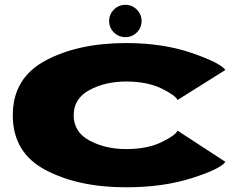

<svg xmlns="http://www.w3.org/2000/svg" viewBox="-20 -769 1017 796"><path d="M502.5 7.5Q304.5 7.5 168.8 -64.2Q33 -136 33 -291Q33 -445.5 168.8 -518Q304.5 -590.5 502.5 -590.5Q655 -590.5 773.8 -549.8Q892.5 -509 914.5 -479L716 -354.5Q707 -374.5 648.2 -402.8Q589.5 -431 502.5 -431Q416.5 -431 351 -395.8Q285.5 -360.5 285.5 -291Q285.5 -221.5 351.2 -186.2Q417 -151 502.5 -151Q589.5 -151 648.2 -179Q707 -207 716 -227.5L914.5 -98Q892.5 -67.5 773.5 -30Q654.5 7.5 502.5 7.5ZM500 -615Q472 -615 452.2 -634.5Q432.5 -654 432.5 -682Q432.5 -709.5 452.2 -729.2Q472 -749 500 -749Q527.5 -749 547.2 -729.2Q567 -709.5 567 -682Q567 -654 547.2 -634.5Q527.5 -615 500 -615Z"/></svg>

Font: Anybody UltraExpanded ExtraBold
Style: Regular
Weight: 800
Width: 9
Designer: Tyler Finck
Foundry: Etcetera Type Company
Version: Version 1.010; ttfautohint (v1.8.3) -l 8 -r 50 -G 200 -x 14 